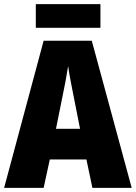

<svg xmlns="http://www.w3.org/2000/svg" viewBox="-20 -913 660 933"><path d="M468 -893H154V-778H468ZM429 0H620L426 -715H192L0 0H192L222 -138H400ZM340 -434 369 -287H252L282 -436C293 -487 305 -551 311 -592C317 -549 330 -483 340 -434Z"/></svg>

Font: Noto Sans Khmer Condensed Black
Style: Regular
Weight: 900
Width: 3
Designer: Danh Hong and the Monotype Design Team
Foundry: Monotype Imaging Inc.
Version: Version 2.004